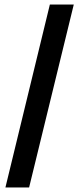

<svg xmlns="http://www.w3.org/2000/svg" viewBox="-20 -749 370 851"><path d="M4 82 201 -729H307L109 82Z"/></svg>

Font: Hubot Sans Condensed SemiBold
Style: Regular
Weight: 600
Width: 3
Designer: Deni Anggara
Foundry: GitHub, Inc., Subsidiary of Microsoft Corporation
Version: Version 2.000